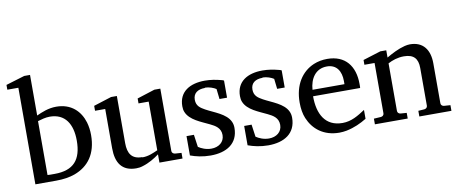

<svg xmlns="http://www.w3.org/2000/svg" viewBox="-66 -1013 3105 1302"><g transform="rotate(-10 1486.5 -361.5)"><path d="M183 -457V-737H143L14 -698V-665H90V0H234C284 0 327 -7 363 -20C460 -56 520 -134 520 -264C520 -295 516 -324 508 -352C484 -432 423 -494 320 -494C265 -494 220 -474 182 -457ZM231 -47H199C193 -48 187 -48 182 -48V-419C206 -426 235 -435 265 -435C371 -435 418 -357 418 -244C418 -112 362 -47 231 -47Z M835 -56C764 -56 738 -98 738 -169V-494H698L575 -455V-421H645V-150C645 -50 685 12 783 12C798 12 813 10 828 5C872 -8 912 -32 944 -56V1H1103V-38L1059 -41C1048 -42 1037 -50 1037 -62V-492H996L874 -453V-419H944V-84C914 -71 880 -54 837 -54Z M1336 -446C1364 -446 1396 -434 1412 -423L1420 -353H1472V-471C1467 -474 1460 -476 1451 -478C1420 -486 1384 -493 1343 -493C1241 -493 1163 -449 1163 -348C1163 -333 1165 -320 1170 -308C1194 -249 1270 -223 1327 -195C1362 -178 1398 -158 1398 -109C1398 -60 1358 -31 1308 -31C1271 -31 1240 -45 1219 -59L1207 -144H1156V-11C1194 3 1241 14 1295 14C1404 14 1486 -34 1486 -143C1486 -159 1483 -173 1477 -186C1450 -245 1368 -269 1312 -300C1282 -317 1254 -333 1254 -377C1254 -422 1286 -444 1335 -444Z M1733 -446C1761 -446 1793 -434 1809 -423L1817 -353H1869V-471C1864 -474 1857 -476 1848 -478C1817 -486 1781 -493 1740 -493C1638 -493 1560 -449 1560 -348C1560 -333 1562 -320 1567 -308C1591 -249 1667 -223 1724 -195C1759 -178 1795 -158 1795 -109C1795 -60 1755 -31 1705 -31C1668 -31 1637 -45 1616 -59L1604 -144H1553V-11C1591 3 1638 14 1692 14C1801 14 1883 -34 1883 -143C1883 -159 1880 -173 1874 -186C1847 -245 1765 -269 1709 -300C1679 -317 1651 -333 1651 -377C1651 -422 1683 -444 1732 -444Z M2048 -261H2372C2373 -266 2373 -271 2373 -276V-289C2373 -412 2310 -494 2186 -494C2152 -494 2121 -488 2092 -476C2007 -440 1951 -356 1951 -235C1951 -193 1957 -156 1970 -125C2003 -46 2073 13 2182 13C2199 13 2216 11 2232 8C2286 -3 2331 -24 2372 -49V-110C2323 -78 2276 -48 2214 -48C2095 -48 2048 -139 2048 -261ZM2272 -327V-305H2052C2057 -380 2096 -444 2175 -444C2242 -444 2272 -394 2272 -327Z M2755 -494C2744 -494 2732 -492 2719 -489C2672 -477 2629 -454 2591 -432V-482H2550L2428 -444V-411H2498V-64C2498 -52 2488 -44 2477 -43L2428 -40V-1H2654V-40L2612 -43C2601 -44 2591 -52 2591 -64V-392C2621 -408 2658 -421 2701 -421C2768 -421 2797 -389 2797 -324V-64C2797 -52 2787 -44 2776 -43L2734 -40V-1H2955V-40L2911 -43C2900 -44 2890 -52 2890 -64V-340C2890 -433 2846 -494 2756 -494Z"/></g></svg>

Font: Veleka
Style: Regular
Weight: 400
Designer: Stefan Peev, Context Ltd, 2016; SIL International, 1997-2014.
Foundry: Stefan Peev, Context Ltd, 2016
Version: Version 1.000